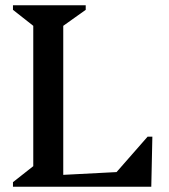

<svg xmlns="http://www.w3.org/2000/svg" viewBox="-20 -710 642 730"><path d="M29.3 0V-17.4L106.5 -78.2V-611.8L29.3 -672.6V-690H305.9V-672.6L220.5 -611.8V0ZM195.3 0V-43.9L541.8 -61.9V0ZM411.2 0V-42.1L541.3 -190.5H559.3L555.2 0Z"/></svg>

Font: Platypi Light
Style: Regular
Weight: 300
Designer: David Sargent
Foundry: Bolt Cutter Type
Version: Version 1.200